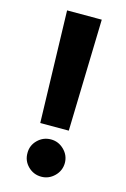

<svg xmlns="http://www.w3.org/2000/svg" viewBox="-114 -781 554 845"><g transform="rotate(15 162.5 -358.5)"><path d="M241.1 -727.3 227.3 -218H97.3L83.1 -727.3ZM162.3 9.2Q127.1 9.2 101.9 -15.6Q76.7 -40.5 77.1 -76Q76.7 -110.8 101.9 -135.7Q127.1 -160.5 162.3 -160.5Q196.4 -160.5 221.8 -135.7Q247.2 -110.8 247.5 -76Q247.2 -40.5 221.8 -15.6Q196.4 9.2 162.3 9.2Z"/></g></svg>

Font: Inter UI
Style: Bold
Weight: 700
Designer: Rasmus Andersson
Foundry: rsms
Version: 3.2;8d6f07862